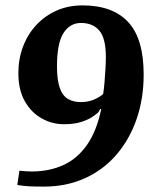

<svg xmlns="http://www.w3.org/2000/svg" viewBox="-20 -680 560 711"><path d="M143 11Q112 11 89.5 10Q67 9 44 5L52 -48Q76 -45 98 -45Q161 -45 213 -68Q265 -91 301.5 -142.5Q338 -194 355 -277L351 -276Q350 -273 348 -270.5Q346 -268 344 -264Q338 -258 322.5 -247.5Q307 -237 281 -228.5Q255 -220 217 -220Q173 -220 134.5 -241.5Q96 -263 72 -305Q48 -347 48 -409Q48 -462 65.5 -508Q83 -554 115 -588Q147 -622 190 -641Q233 -660 286 -660Q397 -660 454.5 -598.5Q512 -537 512 -404Q512 -315 486 -239.5Q460 -164 411.5 -107.5Q363 -51 294.5 -20Q226 11 143 11ZM279 -302Q309 -302 331 -312.5Q353 -323 362 -332Q365 -350 367 -375Q369 -400 370.5 -424.5Q372 -449 372 -469Q372 -538 348 -566.5Q324 -595 280 -595Q239 -595 215 -557.5Q191 -520 191 -434Q191 -385 201 -355.5Q211 -326 231 -314Q251 -302 279 -302Z"/></svg>

Font: Faustina Light
Style: Bold Italic
Weight: 700
Italic angle: -8°
Version: Version 1.200